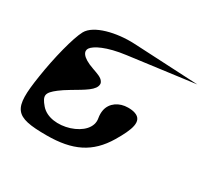

<svg xmlns="http://www.w3.org/2000/svg" viewBox="-169 -1071 1402 1324"><g transform="rotate(30 532.0 -409.5)"><path d="M338 16C545 16 671 -45 763 -199C831 -313 863 -397 788 -423C771 -429 753 -431 731 -431C660 -431 602 -391 589 -329C585 -309 585 -287 589 -265C602 -196 543 -137 456 -109C373 -83 278 -91 228 -150C177 -210 180 -234 250 -288C269 -303 294 -319 324 -337C415 -391 483 -427 483 -475C483 -483 480 -489 476 -495C462 -517 430 -527 388 -542C281 -579 272 -620 288 -645C309 -677 392 -720 540 -739L1064 -808L548 -834C405 -841 242 -802 199 -723C163 -657 116 -473 91 -307C48 -29 79 16 338 16Z"/></g></svg>

Font: Venom Sans
Style: BdObl
Weight: 700
Version: Version 1.001